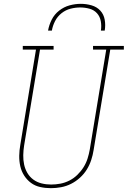

<svg xmlns="http://www.w3.org/2000/svg" viewBox="-20 -975 667 1003"><path d="M246 8Q217 8 190 2Q163 -4 142 -19.5Q121 -35 106.5 -57.5Q92 -80 86 -106.5Q80 -133 80.5 -161.5Q81 -190 86 -218L168 -716H99V-735H260V-716H189L106 -215Q102 -190 101.5 -164.5Q101 -139 106 -115.5Q111 -92 123 -71.5Q135 -51 154 -37Q173 -23 197 -17Q221 -11 247 -11Q271 -11 295 -15.5Q319 -20 342 -31.5Q365 -43 384 -61.5Q403 -80 416.5 -101.5Q430 -123 437.5 -147Q445 -171 449 -194L535 -716H466V-735H627V-716H556L469 -191Q465 -165 456.5 -139Q448 -113 433.5 -89.5Q419 -66 397.5 -46.5Q376 -27 351 -14.5Q326 -2 299 3Q272 8 246 8ZM231 -815Q236 -844 250 -872Q264 -900 289 -919.5Q314 -939 343.5 -947Q373 -955 402 -955Q431 -955 458.5 -947Q486 -939 504 -919.5Q522 -900 527 -872Q532 -844 527 -815H507Q511 -840 506.5 -864.5Q502 -889 486.5 -906Q471 -923 447.5 -929.5Q424 -936 399 -936Q374 -936 348.5 -929.5Q323 -923 301.5 -906Q280 -889 267.5 -864.5Q255 -840 251 -815Z"/></svg>

Font: Iosevka HT Thin Extended
Style: Italic
Weight: 100
Width: 7
Italic angle: -9°
Monospace: yes
Designer: Belleve Invis
Foundry: Belleve Invis
Version: Version 32.3.0; ttfautohint (v1.8.4)